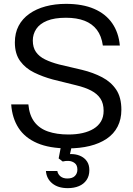

<svg xmlns="http://www.w3.org/2000/svg" viewBox="-20 -759 691 995"><path d="M332 10Q236 10 172.5 -17.5Q109 -45 76 -96Q43 -147 38 -218H127Q132 -162 158 -127.5Q184 -93 229 -77.5Q274 -62 335 -62Q375 -62 408 -69.5Q441 -77 465.5 -92Q490 -107 503.5 -130Q517 -153 517 -185Q517 -223 500.5 -248Q484 -273 452.5 -289.5Q421 -306 375 -317L254 -347Q202 -361 157 -383Q112 -405 84.5 -442.5Q57 -480 57 -539Q57 -588 76.5 -625Q96 -662 132 -687.5Q168 -713 216.5 -726Q265 -739 322 -739Q408 -739 468 -713Q528 -687 561.5 -638.5Q595 -590 601 -523H513Q506 -573 482 -604.5Q458 -636 418 -651.5Q378 -667 322 -667Q262 -667 224 -651.5Q186 -636 168 -609Q150 -582 150 -549Q150 -513 166.5 -489.5Q183 -466 213.5 -451Q244 -436 286 -425L405 -397Q463 -383 509.5 -358.5Q556 -334 582.5 -294Q609 -254 609 -190Q609 -141 589.5 -103Q570 -65 533 -40Q496 -15 445 -2.5Q394 10 332 10ZM331 216Q281 216 251 191.5Q221 167 218 127H277Q280 144 293.5 155Q307 166 329 166Q355 166 368 153Q381 140 381 120Q381 97 367.5 86.5Q354 76 336.5 75Q319 74 305 78L284 62L297 -6H353L340 51L319 43Q339 38 361 40Q383 42 401.5 51.5Q420 61 431.5 78.5Q443 96 443 123Q443 153 428.5 174Q414 195 389 205.5Q364 216 331 216Z"/></svg>

Font: Hubot Sans
Style: Regular
Weight: 400
Designer: Deni Anggara
Foundry: GitHub, Inc., Subsidiary of Microsoft Corporation
Version: Version 2.000